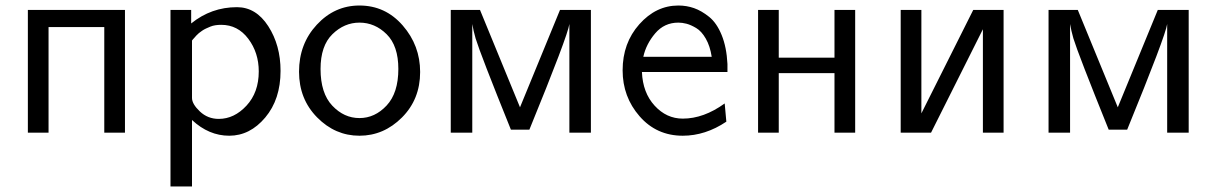

<svg xmlns="http://www.w3.org/2000/svg" viewBox="-20 -481 4410 696"><path d="M81 0V-445H433V0H358V-383H156V0Z M598 195V-445H673V-396Q746 -455 839 -455Q908 -455 952.5 -386Q997 -317 997 -224Q997 -121 941.5 -55Q886 11 811 11Q737 11 676 -46V195ZM676 -126Q676 -104 704.5 -77Q733 -50 773 -50Q829 -50 873.5 -98Q918 -146 918 -222Q918 -290 880 -340.5Q842 -391 782 -391Q771 -391 761 -389.5Q751 -388 742.5 -384.5Q734 -381 726.5 -377.5Q719 -374 712.5 -369.5Q706 -365 701 -361Q696 -357 691.5 -352Q687 -347 684.5 -344Q682 -341 679 -338L676 -334Z M1064 -221Q1064 -322 1128.5 -391.5Q1193 -461 1283 -461Q1377 -461 1440 -388.5Q1503 -316 1503 -220Q1503 -121 1437 -55Q1371 11 1283 11Q1195 11 1129.5 -55.5Q1064 -122 1064 -221ZM1142 -231Q1142 -143 1184.5 -98Q1227 -53 1283 -53Q1339 -53 1381.5 -98.5Q1424 -144 1424 -231Q1424 -315 1381.5 -357Q1339 -399 1283 -399Q1228 -399 1185 -357Q1142 -315 1142 -231Z M1614 0V-445H1720L1865 -92L2010 -445H2122V0H2044V-394Q2038 -351 1899 -11H1832Q1721 -286 1704 -342Q1696 -370 1692 -394V0Z M2237 -226Q2237 -325 2297.5 -393Q2358 -461 2439 -461Q2469 -461 2496 -451.5Q2523 -442 2550.5 -420Q2578 -398 2596 -354Q2614 -310 2617 -249V-220H2307Q2310 -145 2353 -98Q2396 -51 2455 -51Q2531 -51 2607 -106L2613 -40Q2537 11 2455 11Q2360 11 2298.5 -59.5Q2237 -130 2237 -226ZM2312 -275H2560Q2554 -314 2538.5 -341Q2523 -368 2503.5 -379.5Q2484 -391 2468.5 -395Q2453 -399 2439 -399Q2388 -399 2355 -360Q2322 -321 2312 -275Z M2728 0V-445H2803V-272H3005V-445H3080V0H3005V-216H2803V0Z M3245 0V-445H3320V-70L3508 -445H3618V0H3543V-375L3355 0Z M3781 0V-445H3887L4032 -92L4177 -445H4289V0H4211V-394Q4205 -351 4066 -11H3999Q3888 -286 3871 -342Q3863 -370 3859 -394V0Z"/></svg>

Font: CMU Sans Serif
Style: Medium
Weight: 500
Version: Version 0.7.0